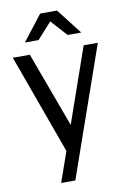

<svg xmlns="http://www.w3.org/2000/svg" viewBox="-101 -802 696 1054"><g transform="rotate(-10 247.5 -275.0)"><path d="M404 -601H328L247 -691L166 -601H90L200 -743H294ZM484 -530 231 193H152L211 25L10 -530H105L259 -112L405 -530Z"/></g></svg>

Font: AbakuTLSymSans
Style: Regular
Weight: 400
Version: Version 2007.05.04